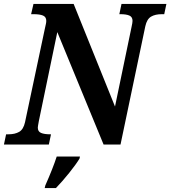

<svg xmlns="http://www.w3.org/2000/svg" viewBox="-41 -734 865 975"><path d="M-10 -52H2Q35 -52 56.5 -64.5Q78 -77 86 -113L188 -594Q190 -603 192 -612Q194 -621 194 -628Q194 -648 177.5 -655Q161 -662 129 -662H117L129 -714H333L543 -193L627 -597Q632 -619 632 -628Q632 -648 616 -655Q600 -662 570 -662H565L576 -714H804L793 -662H781Q747 -662 726 -649.5Q705 -637 697 -601L571 0H485L250 -571L156 -118Q151 -91 151 -86Q151 -66 167.5 -59Q184 -52 214 -52H218L207 0H-21ZM189 208Q228 120 247 61H365L363 71Q345 101 310 144.5Q275 188 243 221H186Z"/></svg>

Font: Noto Serif Narrow
Style: Bold Italic
Weight: 700
Width: 4
Italic angle: -12°
Designer: Monotype Design Team
Foundry: Monotype Imaging Inc.
Version: Version 1.001